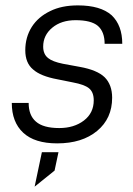

<svg xmlns="http://www.w3.org/2000/svg" viewBox="-20 -534 502 723"><path d="M24.4 -146.5H87.9Q87.9 -99.6 115.2 -76.2Q142.6 -51.8 203.1 -51.8Q258.8 -51.8 295.9 -80.1Q333 -108.4 333 -156.2Q333 -187.5 314.5 -202.1Q296.9 -215.8 254.9 -223.6L196.3 -235.4Q132.8 -247.1 104.5 -272.5Q75.2 -296.9 75.2 -344.7Q75.2 -393.6 99.6 -432.6Q124 -470.7 168.9 -492.2Q211.9 -513.7 273.4 -513.7Q358.4 -513.7 400.4 -476.6Q440.4 -438.5 440.4 -369.1H374Q374 -414.1 348.6 -436.5Q323.2 -458 264.6 -458Q210.9 -458 176.8 -429.7Q142.6 -401.4 142.6 -358.4Q142.6 -330.1 161.1 -315.4Q177.7 -301.8 216.8 -293.9L280.3 -282.2Q345.7 -270.5 374 -243.2Q402.3 -214.8 402.3 -166Q402.3 -87.9 345.7 -41Q289.1 5.9 195.3 5.9Q110.4 5.9 67.4 -34.2Q24.4 -74.2 24.4 -146.5ZM137.7 39.1H200.2L185.5 108.4L110.4 168.9Z"/></svg>

Font: Dinish
Style: Italic
Weight: 400
Italic angle: -12°
Designer: Bert Driehuis
Foundry: Playbeing
Version: Version 3.002; git-62d0f29-release